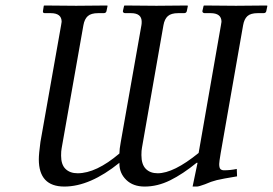

<svg xmlns="http://www.w3.org/2000/svg" viewBox="-20 -666 992 698"><path d="M283.2 -574.2 204.1 -127Q202.1 -117.2 202.1 -100.1Q202.1 -67.4 218.3 -51.8Q234.4 -36.1 262.2 -36.1Q329.6 -36.1 414.1 -107.9Q414.1 -123.5 418.9 -148.9L494.1 -574.2Q495.1 -579.1 495.1 -586.9Q495.1 -618.2 456.1 -618.2H435.1Q431.2 -618.2 428.7 -620.4Q426.3 -622.6 426.8 -626L431.2 -645L433.1 -646Q505.9 -645 548.8 -645L660.2 -646L663.1 -645L659.2 -626Q657.7 -618.2 648.9 -618.2H627.9Q602.1 -618.2 590.1 -607.4Q578.1 -596.7 574.2 -574.2L496.1 -128.9Q494.1 -119.1 494.1 -102.1Q494.1 -68.4 510 -52.2Q525.9 -36.1 553.2 -36.1Q611.3 -36.1 702.1 -109.9L783.2 -574.2Q785.2 -584 785.2 -586.9Q785.2 -618.2 745.1 -618.2H724.1Q720.2 -618.2 717.8 -620.4Q715.3 -622.6 715.8 -626L720.2 -645L722.2 -646Q795.9 -645 837.9 -645L949.2 -646L952.1 -645L948.2 -626Q946.8 -618.2 938 -618.2H917Q891.1 -618.2 879.4 -607.4Q867.7 -596.7 863.8 -574.2L782.2 -108.9Q776.9 -77.6 776.9 -69.8Q776.9 -55.7 781.5 -51.3Q786.1 -46.9 794.9 -46.9Q816.9 -46.9 840.8 -51.8L841.8 -24.9Q788.1 -16.1 768.1 -11.2Q748 -6.3 725.1 3.9Q702.6 12.2 695.8 12.2H680.2L698.2 -74.2H694.8Q644.5 -33.2 598.6 -10.5Q552.7 12.2 505.9 12.2Q463.9 12.2 439 -12Q414.1 -36.1 414.1 -70.8V-74.2Q307.1 12.2 213.9 12.2Q121.1 12.2 121.1 -86.9Q121.1 -106 127 -149.9L202.1 -574.2Q204.1 -584 204.1 -586.9Q204.1 -618.2 164.1 -618.2H143.1Q134.8 -618.2 136.2 -626L139.2 -645L141.1 -646Q214.8 -645 256.8 -645L369.1 -646L371.1 -645L367.2 -626Q365.7 -618.2 356.9 -618.2H336.9Q311 -618.2 299.1 -607.4Q287.1 -596.7 283.2 -574.2Z"/></svg>

Font: Common Serif News
Style: Italic
Weight: 450
Italic angle: -12°
Designer: Philipp H. Poll, Khaled Hosny
Foundry: Stefan Peev, Context Ltd.
Version: Version 1.026